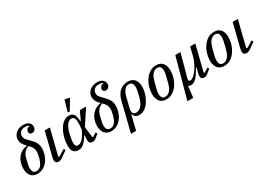

<svg xmlns="http://www.w3.org/2000/svg" viewBox="6 -1786 4156 2990"><g transform="rotate(-30 2084.0 -291.5)"><path d="M188 12Q111 12 71.5 -36.5Q32 -85 32 -169Q32 -224 48 -272.5Q64 -321 93 -358.5Q122 -396 163.5 -419.5Q205 -443 256 -449L258 -455L253 -460Q215 -498 199 -531.5Q183 -565 183 -599Q183 -630 195.5 -659Q208 -688 232 -710.5Q256 -733 290 -746.5Q324 -760 367 -760Q432 -760 467 -732Q502 -704 502 -659Q502 -625 483 -602.5Q464 -580 430 -580Q404 -580 392 -594Q380 -608 380 -628Q380 -650 396.5 -671Q413 -692 449 -694V-701Q426 -718 378 -718Q324 -718 295 -690.5Q266 -663 266 -623Q266 -610 268 -598.5Q270 -587 276 -575Q282 -563 293.5 -549Q305 -535 324 -516L354 -486Q378 -462 395.5 -439.5Q413 -417 423.5 -394.5Q434 -372 439 -349Q444 -326 444 -299Q444 -248 428 -193.5Q412 -139 379.5 -93Q347 -47 299 -17.5Q251 12 188 12ZM193 -32Q246 -32 279.5 -75Q313 -118 333 -200Q342 -237 345 -257.5Q348 -278 348 -295Q348 -333 334 -362.5Q320 -392 283 -429L277 -435Q224 -413 195 -378Q166 -343 152 -285Q143 -247 137 -221.5Q131 -196 127.5 -178Q124 -160 122.5 -147.5Q121 -135 121 -125Q121 -84 137 -58Q153 -32 193 -32Z M748 -92 650 -22Q622 -2 604 5Q586 12 567 12Q537 12 522 -3.5Q507 -19 507 -46Q507 -57 509 -69Q511 -81 515 -99L619 -518H712L598 -61L612 -50L730 -120Z M1186 -248 1202 -117Q1205 -87 1210 -58L1222 -52L1288 -93L1307 -66L1258 -26Q1232 -4 1214.5 4Q1197 12 1178 12Q1151 12 1133.5 -4Q1116 -20 1116 -52Q1116 -63 1116 -75.5Q1116 -88 1118 -111L1120 -142H1114L1104 -127Q1076 -85 1053.5 -58.5Q1031 -32 1010 -16Q989 0 968.5 6Q948 12 925 12Q809 12 809 -130Q809 -172 816.5 -218.5Q824 -265 838.5 -309.5Q853 -354 874.5 -394Q896 -434 923.5 -464Q951 -494 984 -512Q1017 -530 1056 -530Q1104 -530 1132.5 -502.5Q1161 -475 1168 -406L1172 -365H1180L1251 -518H1364ZM956 -57Q993 -57 1033.5 -95Q1074 -133 1111 -213L1126 -246L1130 -302Q1132 -322 1132 -334Q1132 -346 1132 -363Q1132 -423 1114.5 -447Q1097 -471 1069 -471Q1027 -471 990.5 -426Q954 -381 931 -290Q919 -241 912 -200Q905 -159 905 -128Q905 -90 917.5 -73.5Q930 -57 956 -57ZM1128 -783 1216 -762 1101 -574 1069 -582Z M1515 12Q1438 12 1398.5 -36.5Q1359 -85 1359 -169Q1359 -224 1375 -272.5Q1391 -321 1420 -358.5Q1449 -396 1490.5 -419.5Q1532 -443 1583 -449L1585 -455L1580 -460Q1542 -498 1526 -531.5Q1510 -565 1510 -599Q1510 -630 1522.5 -659Q1535 -688 1559 -710.5Q1583 -733 1617 -746.5Q1651 -760 1694 -760Q1759 -760 1794 -732Q1829 -704 1829 -659Q1829 -625 1810 -602.5Q1791 -580 1757 -580Q1731 -580 1719 -594Q1707 -608 1707 -628Q1707 -650 1723.5 -671Q1740 -692 1776 -694V-701Q1753 -718 1705 -718Q1651 -718 1622 -690.5Q1593 -663 1593 -623Q1593 -610 1595 -598.5Q1597 -587 1603 -575Q1609 -563 1620.5 -549Q1632 -535 1651 -516L1681 -486Q1705 -462 1722.5 -439.5Q1740 -417 1750.5 -394.5Q1761 -372 1766 -349Q1771 -326 1771 -299Q1771 -248 1755 -193.5Q1739 -139 1706.5 -93Q1674 -47 1626 -17.5Q1578 12 1515 12ZM1520 -32Q1573 -32 1606.5 -75Q1640 -118 1660 -200Q1669 -237 1672 -257.5Q1675 -278 1675 -295Q1675 -333 1661 -362.5Q1647 -392 1610 -429L1604 -435Q1551 -413 1522 -378Q1493 -343 1479 -285Q1470 -247 1464 -221.5Q1458 -196 1454.5 -178Q1451 -160 1449.5 -147.5Q1448 -135 1448 -125Q1448 -84 1464 -58Q1480 -32 1520 -32Z M1886 -324Q1911 -425 1971.5 -477.5Q2032 -530 2115 -530Q2196 -530 2235.5 -480.5Q2275 -431 2275 -346Q2275 -314 2267.5 -275Q2260 -236 2245 -196Q2230 -156 2208 -118.5Q2186 -81 2157.5 -52Q2129 -23 2094 -5.5Q2059 12 2019 12Q1978 12 1955 -4.5Q1932 -21 1921 -57H1911L1848 200H1756ZM1993 -44Q2044 -44 2087 -89.5Q2130 -135 2153 -226Q2163 -265 2169 -291.5Q2175 -318 2178.5 -337Q2182 -356 2183.5 -369Q2185 -382 2185 -393Q2185 -434 2169 -460Q2153 -486 2110 -486Q2062 -486 2029.5 -444.5Q1997 -403 1980 -332L1937 -157Q1925 -106 1938 -75Q1951 -44 1993 -44Z M2510 -32Q2538 -32 2560.5 -45Q2583 -58 2601 -80.5Q2619 -103 2631.5 -133Q2644 -163 2653 -198Q2666 -247 2674 -279.5Q2682 -312 2686.5 -333.5Q2691 -355 2692.5 -368.5Q2694 -382 2694 -393Q2694 -434 2678 -460Q2662 -486 2622 -486Q2594 -486 2571.5 -473Q2549 -460 2531 -437.5Q2513 -415 2500.5 -384.5Q2488 -354 2479 -320Q2466 -271 2458 -238.5Q2450 -206 2445.5 -184.5Q2441 -163 2439.5 -149.5Q2438 -136 2438 -125Q2438 -84 2454 -58Q2470 -32 2510 -32ZM2506 12Q2428 12 2388.5 -37Q2349 -86 2349 -171Q2349 -229 2367.5 -292Q2386 -355 2421 -408Q2456 -461 2508 -495.5Q2560 -530 2626 -530Q2704 -530 2743.5 -481Q2783 -432 2783 -347Q2783 -289 2764.5 -226Q2746 -163 2711 -110Q2676 -57 2624 -22.5Q2572 12 2506 12Z M2967 -518H3060L2948 -108Q2945 -96 2945 -86Q2945 -57 2974 -57Q2999 -57 3031.5 -83Q3064 -109 3096 -152.5Q3128 -196 3155.5 -252.5Q3183 -309 3198 -369L3234 -518H3327L3213 -61L3228 -51L3301 -98L3321 -71L3266 -26Q3239 -3 3221.5 4.5Q3204 12 3184 12Q3157 12 3142 -3Q3127 -18 3127 -46Q3127 -57 3128.5 -69Q3130 -81 3135 -99L3157 -185L3148 -189Q3125 -148 3102.5 -111.5Q3080 -75 3056 -47.5Q3032 -20 3005.5 -4Q2979 12 2948 12Q2920 12 2903 -3H2899L2876 200H2771Z M3551 -32Q3579 -32 3601.5 -45Q3624 -58 3642 -80.5Q3660 -103 3672.5 -133Q3685 -163 3694 -198Q3707 -247 3715 -279.5Q3723 -312 3727.5 -333.5Q3732 -355 3733.5 -368.5Q3735 -382 3735 -393Q3735 -434 3719 -460Q3703 -486 3663 -486Q3635 -486 3612.5 -473Q3590 -460 3572 -437.5Q3554 -415 3541.5 -384.5Q3529 -354 3520 -320Q3507 -271 3499 -238.5Q3491 -206 3486.5 -184.5Q3482 -163 3480.5 -149.5Q3479 -136 3479 -125Q3479 -84 3495 -58Q3511 -32 3551 -32ZM3547 12Q3469 12 3429.5 -37Q3390 -86 3390 -171Q3390 -229 3408.5 -292Q3427 -355 3462 -408Q3497 -461 3549 -495.5Q3601 -530 3667 -530Q3745 -530 3784.5 -481Q3824 -432 3824 -347Q3824 -289 3805.5 -226Q3787 -163 3752 -110Q3717 -57 3665 -22.5Q3613 12 3547 12Z M4128 -92 4030 -22Q4002 -2 3984 5Q3966 12 3947 12Q3917 12 3902 -3.5Q3887 -19 3887 -46Q3887 -57 3889 -69Q3891 -81 3895 -99L3999 -518H4092L3978 -61L3992 -50L4110 -120Z"/></g></svg>

Font: IBM Plex Serif Text
Style: Italic
Weight: 450
Italic angle: -14°
Designer: Mike Abbink, Paul van der Laan, Pieter van Rosmalen
Foundry: Bold Monday
Version: Version 3.001